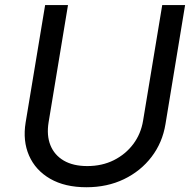

<svg xmlns="http://www.w3.org/2000/svg" viewBox="-20 -748 784 779"><path d="M330.6 11.7Q243.2 11.7 183.6 -22.7Q124 -57.1 97.9 -116.7Q71.8 -176.3 84 -251L163.1 -727.5H255.9L177.2 -252Q168.5 -198.7 184.6 -158.7Q200.7 -118.7 238.8 -96.4Q276.9 -74.2 334 -74.2Q394 -74.2 441.9 -98.1Q489.7 -122.1 520.8 -163.6Q551.8 -205.1 560.5 -258.3L638.2 -727.5H731L651.4 -244.6Q639.2 -169.4 595 -111.6Q550.8 -53.7 482.9 -21Q415 11.7 330.6 11.7Z"/></svg>

Font: Adwaita Sans
Style: Italic
Weight: 400
Italic angle: -9.39999°
Designer: Rasmus Andersson
Foundry: rsms
Version: Version 4.001;git-9221beed3